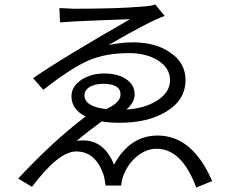

<svg xmlns="http://www.w3.org/2000/svg" viewBox="-20 -790 1040 857"><path d="M245 -754Q296 -751 310 -751Q499 -751 607 -760Q652 -762 673 -770L715 -719Q645 -694 465 -589Q522 -601 577 -601Q675 -600 739 -556Q808 -510 808 -433Q808 -342 719 -290Q638 -242 514 -242Q470 -242 434 -248Q373 -204 322 -161Q439 -179 489 -55Q559 -185 684 -185Q839 -185 927 18L856 47Q792 -126 679 -126Q633 -126 591 -92Q550 -58 530 -4Q523 14 521 38H451Q446 1 444 -4Q409 -114 320 -114Q241 -114 123 44L61 7Q220 -163 362 -270Q299 -302 299 -360Q299 -405 345 -435Q388 -462 445 -462Q506 -462 543 -437Q581 -411 581 -369Q581 -332 544 -301Q626 -306 681 -341Q739 -378 739 -432Q739 -487 684 -521Q632 -553 556 -553Q451 -553 375 -520Q300 -488 173 -389L128 -441Q246 -524 560 -704Q572 -705 415 -699Q288 -694 248 -690ZM518 -368Q518 -416 440 -416Q408 -416 384 -404Q357 -389 357 -365Q357 -314 454 -303Q518 -332 518 -368Z"/></svg>

Font: Source Han Sans CN Normal
Style: Regular
Weight: 350
Designer: Ryoko NISHIZUKA 西塚涼子 (kana, bopomofo & ideographs); Paul D. Hunt (Latin, Greek & Cyrillic); Sandoll Communications 산돌커뮤니
Foundry: Adobe
Version: Version 2.004;hotconv 1.0.118;makeotfexe 2.5.65603